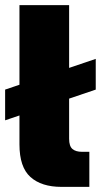

<svg xmlns="http://www.w3.org/2000/svg" viewBox="-20 -730 398 750"><path d="M220 0Q142 0 99 -38.5Q56 -77 56 -166V-710H250V-188Q250 -159 263 -148Q276 -137 300 -137H329V0ZM0 -260V-380L354 -500V-380Z"/></svg>

Font: Geist Black
Style: Regular
Weight: 400
Designer: Basement.studio, Andrés Briganti, Mateo Zaragoza
Foundry: Basement.studio, Vercel, Andrés Briganti, Guido Ferreyra, Mateo Zaragoza
Version: Version 1.401